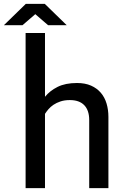

<svg xmlns="http://www.w3.org/2000/svg" viewBox="-70 -970 635 990"><path d="M162 -471Q187 -502 227 -522Q267 -542 327 -542Q369 -542 399.5 -528.5Q430 -515 450 -491.5Q470 -468 479.5 -436Q489 -404 489 -367V0H390V-351Q390 -401 364.5 -427.5Q339 -454 290 -454Q263 -454 242 -447Q221 -440 205.5 -429.5Q190 -419 179.5 -406.5Q169 -394 162 -383V0H62V-800H162ZM-50 -840 63 -950H161L274 -840H178L112 -897L46 -840Z"/></svg>

Font: Cooper Hewitt
Style: Regular
Weight: 707
Designer: Village Type and Design LLC
Foundry: Cooper Hewitt Smithsonian Design Museum
Version: 1.000